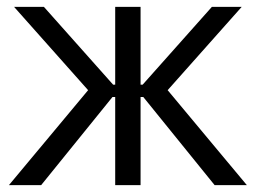

<svg xmlns="http://www.w3.org/2000/svg" viewBox="-20 -540 746 560"><path d="M316 0H390V-257H398L606 0H700L469 -277L685 -520H598L396 -293H390V-520H316V-293H310L108 -520H21L237 -277L6 0H100L308 -257H316Z"/></svg>

Font: Fixel Display Regular
Style: Regular
Weight: 400
Designer: AlfaBravo + MacPaw
Foundry: Kyrylo Tkachov, Marchela Mozhyna, Serhii Makarenko, Maria Weinstein, Zakhar Kryvoshyya
Version: Version 1.211